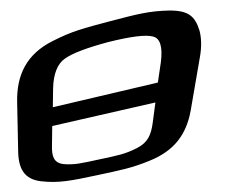

<svg xmlns="http://www.w3.org/2000/svg" viewBox="-93 -525 704 597"><g transform="rotate(-5 258.5 -226.0)"><path d="M538 -323C547 -356 548 -384 544 -406C534 -451 516 -471 456 -476C393 -480 358 -474 270 -459C184 -444 151 -439 86 -413C1 -379 -34 -317 -40 -236L-50 -86C-55 -28 -40 7 12 18C66 29 104 25 192 14C263 5 296 2 354 -16C433 -40 475 -87 495 -160ZM75 -267C80 -311 95 -341 119 -355C144 -370 191 -383 259 -395C329 -406 376 -408 398 -400C420 -393 426 -366 416 -319L401 -256L69 -208ZM374 -132C366 -97 354 -73 319 -59C280 -43 256 -41 200 -34C144 -27 121 -23 87 -29C57 -35 52 -56 56 -90L62 -150L388 -195Z"/></g></svg>

Font: Gamestation Warped
Style: Italic
Weight: 400
Designer: Jonas Hecksher
Foundry: Jonas Hecksher, Playtypeª, e-types AS
Version: Version 1.003